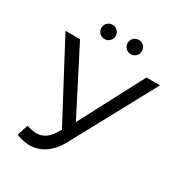

<svg xmlns="http://www.w3.org/2000/svg" viewBox="-203 -1015 1095 1167"><g transform="rotate(30 344.5 -431.5)"><path d="M119 -700H17L299 -168L283 -142C251 -91 215 -72 173 -72C152 -72 130 -77 106 -85L81 -8C112 5 144 12 174 12C249 12 318 -30 367 -122L680 -700H585L349 -251ZM431 -775C459 -775 481 -796 481 -825C481 -854 459 -875 431 -875C404 -875 381 -854 381 -825C381 -796 404 -775 431 -775ZM247 -775C274 -775 297 -796 297 -825C297 -854 274 -875 247 -875C219 -875 197 -854 197 -825C197 -796 219 -775 247 -775Z"/></g></svg>

Font: Montserrat-Alt1 Med
Style: Regular
Weight: 500
Designer: Differentunic
Foundry: Differentunic
Version: Version 7.222